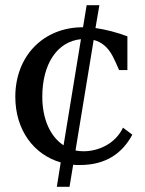

<svg xmlns="http://www.w3.org/2000/svg" viewBox="-20 -713 559 740"><path d="M439 -443H471V-573C431 -588 389 -599 348 -605L363 -693H314L300 -608C146 -608 39 -496 39 -340C39 -212 110 -117 214 -87L199 7H248L262 -78C271 -77 279 -77 288 -77C389 -77 452 -123 490 -194L454 -221C426 -161 362 -130 302 -130C291 -130 281 -131 271 -133L341 -559C372 -551 396 -531 414 -497C421 -483 428 -469 439 -443ZM143 -340C143 -466 200 -553 292 -562L225 -153C174 -186 143 -254 143 -340Z"/></svg>

Font: LT Superior Serif Medium
Style: Regular
Weight: 500
Designer: Daniel Lyons
Foundry: LyonsType
Version: Version 2.120;FEAKit 1.0